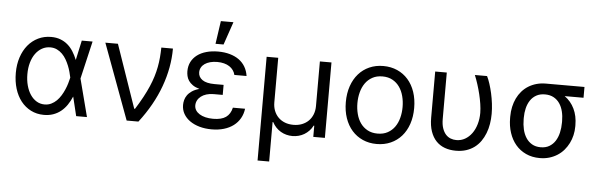

<svg xmlns="http://www.w3.org/2000/svg" viewBox="-56 -976 4312 1383"><g transform="rotate(5 2099.5 -284.5)"><path d="M277 11.4Q225.9 11 184.1 -10.3Q142.4 -31.6 112.7 -69.2Q83.1 -106.9 67.1 -158.7Q51.1 -210.6 51.1 -272.7Q51.1 -334.2 68.2 -385.7Q85.2 -437.1 115.9 -474.3Q146.7 -511.4 189.3 -532Q231.9 -552.6 282.7 -552.6Q320 -552.6 349.4 -541.5Q378.9 -530.5 402 -510.8Q425.1 -491.1 442.5 -463.6Q459.9 -436.1 473 -403.4H473.4L504.3 -545.5H582.4L518.8 -272.7L589.5 0H511.4L478 -137.8H477.3Q463.4 -104.8 444.6 -77.2Q425.8 -49.7 401.1 -29.8Q376.4 -9.9 345.5 0.9Q314.6 11.7 277 11.4ZM444.6 -274.1Q441.1 -291.5 435.2 -313.2Q429.3 -334.9 420.3 -357.4Q411.2 -380 398.8 -401.5Q386.4 -422.9 369.5 -439.8Q352.6 -456.7 331.1 -467Q309.7 -477.3 282.7 -477.3Q250.4 -477.3 223.2 -462Q196 -446.7 176.3 -419.6Q156.6 -392.4 145.8 -354.6Q134.9 -316.8 134.9 -271.3Q134.9 -226.9 145.2 -188.9Q155.5 -150.9 174.2 -123.2Q192.8 -95.5 218.9 -79.7Q245 -63.9 277 -63.9Q303.3 -63.9 324.9 -74.4Q346.6 -84.9 363.8 -101.9Q381 -119 394.4 -140.8Q407.7 -162.6 417.6 -185.7Q427.6 -208.8 434.1 -231.2Q440.7 -253.6 444.6 -271.3L445 -272.7Z M674.7 -545.5H765.6L923.3 -89.5H929Q959.5 -137.8 982.2 -180Q1005 -222.3 1021.5 -260.7Q1038 -299 1048.8 -334.3Q1059.7 -369.7 1066.2 -404.3Q1072.8 -438.9 1075.8 -473.7Q1078.8 -508.5 1079.5 -545.5H1163.4Q1163.4 -408.4 1113.1 -270.1Q1062.9 -131.7 961.6 0H876.4Z M1549.7 -244.3H1484.4Q1455.6 -244.3 1432.5 -237.2Q1409.4 -230.1 1393.1 -217.5Q1376.8 -204.9 1368.1 -188Q1359.4 -171.2 1359.4 -152Q1359.4 -132.8 1369.1 -117.2Q1378.9 -101.6 1396.7 -90.4Q1414.4 -79.2 1439.6 -73Q1464.8 -66.8 1495.7 -66.8Q1555.4 -66.8 1587.7 -89.5Q1620 -112.2 1630.7 -159.1H1718.8Q1714.1 -120.7 1696.2 -89.5Q1678.3 -58.2 1649 -36Q1619.7 -13.8 1579.9 -2Q1540.1 9.9 1491.5 9.9Q1443.9 9.9 1403.6 -1.4Q1363.3 -12.8 1333.8 -33.6Q1304.3 -54.3 1287.8 -83.3Q1271.3 -112.2 1271.3 -147.7Q1271.3 -164.4 1275.9 -182.7Q1280.5 -201 1292.4 -218Q1304.3 -235.1 1325.3 -249.5Q1346.2 -263.8 1378.6 -272.7Q1348.4 -281.2 1329.4 -294.7Q1310.4 -308.2 1299.7 -324.2Q1289.1 -340.2 1285.2 -357.8Q1281.2 -375.4 1281.2 -392Q1281.2 -430 1296.3 -459.7Q1311.4 -489.3 1339 -510.1Q1366.5 -530.9 1405 -541.7Q1443.5 -552.6 1490.1 -552.6Q1536.6 -552.6 1574.8 -541.7Q1612.9 -530.9 1641 -510.7Q1669 -490.4 1686.3 -461.1Q1703.5 -431.8 1708.8 -394.9H1620.7Q1616.5 -413.4 1605.6 -428.6Q1594.8 -443.9 1578.3 -454.7Q1561.8 -465.6 1539.6 -471.4Q1517.4 -477.3 1490.1 -477.3Q1462 -477.3 1439.1 -471.1Q1416.2 -464.8 1400 -453.7Q1383.9 -442.5 1375.2 -426.7Q1366.5 -410.9 1366.5 -392Q1366.5 -358 1395.8 -337.4Q1425.1 -316.8 1484.4 -316.8H1549.7V-284.1ZM1490.1 -772.7H1581L1524.1 -606.5H1465.9Z M1840.9 -545.5H1924.7V-223Q1924.7 -189.6 1935.5 -162.3Q1946.4 -134.9 1966.1 -115.2Q1985.8 -95.5 2013.5 -84.7Q2041.2 -73.9 2075.3 -73.9Q2109.4 -73.9 2137.3 -84.9Q2165.1 -95.9 2184.8 -115.6Q2204.5 -135.3 2215.2 -162.6Q2225.9 -190 2225.9 -223V-545.5H2309.7V0H2225.9V-81H2221.6Q2210.6 -59.3 2194.8 -43Q2179 -26.6 2160.2 -15.4Q2141.3 -4.3 2119.7 1.4Q2098 7.1 2075.3 7.1Q2052.6 7.1 2031.1 1.4Q2009.6 -4.3 1990.6 -15.4Q1971.6 -26.6 1956 -43Q1940.3 -59.3 1929 -81H1924.7V204.5H1840.9Z M2684.7 11.4Q2629.3 11.4 2583.8 -8.9Q2538.4 -29.1 2505.9 -65.9Q2473.4 -102.6 2455.4 -154.7Q2437.5 -206.7 2437.5 -269.9Q2437.5 -333.8 2455.4 -386Q2473.4 -438.2 2505.9 -475.1Q2538.4 -512.1 2583.8 -532.3Q2629.3 -552.6 2684.7 -552.6Q2740.1 -552.6 2785.7 -532.3Q2831.3 -512.1 2863.8 -475.1Q2896.3 -438.2 2914.1 -386Q2931.8 -333.8 2931.8 -269.9Q2931.8 -206.7 2914.1 -154.7Q2896.3 -102.6 2863.8 -65.9Q2831.3 -29.1 2785.7 -8.9Q2740.1 11.4 2684.7 11.4ZM2684.7 -63.9Q2726.9 -63.9 2757.6 -80.8Q2788.4 -97.7 2808.4 -125.9Q2828.5 -154.1 2838.2 -191.6Q2848 -229 2848 -269.9Q2848 -311.1 2838.2 -348.5Q2828.5 -386 2808.4 -414.6Q2788.4 -443.2 2757.6 -460.2Q2726.9 -477.3 2684.7 -477.3Q2642.8 -477.3 2611.9 -460.2Q2581 -443.2 2560.9 -414.6Q2540.8 -386 2531.1 -348.5Q2521.3 -311.1 2521.3 -269.9Q2521.3 -229 2531.1 -191.6Q2540.8 -154.1 2560.9 -125.9Q2581 -97.7 2611.9 -80.8Q2642.8 -63.9 2684.7 -63.9Z M3143.5 -545.5V-210.2Q3143.5 -170.5 3152.9 -142.9Q3162.3 -115.4 3177.7 -98.5Q3193.2 -81.7 3213.1 -74.2Q3233 -66.8 3254.3 -66.8Q3288.4 -66.8 3316.8 -83.1Q3345.2 -99.4 3365.8 -127.7Q3386.4 -155.9 3397.7 -194.4Q3409.1 -233 3409.1 -277Q3408.7 -307.5 3403.4 -341.8Q3398.1 -376.1 3389.6 -411.2Q3381 -446.4 3370 -480.8Q3359 -515.3 3346.6 -545.5H3434.7Q3446 -523.1 3456.1 -491.7Q3466.3 -460.2 3474.3 -424.5Q3482.2 -388.8 3486.9 -350.9Q3491.5 -312.9 3491.5 -277Q3491.5 -239.7 3485.6 -204Q3479.8 -168.3 3467.3 -136.4Q3454.9 -104.4 3436.1 -77.6Q3417.3 -50.8 3391.2 -31.2Q3365.1 -11.7 3331.7 -0.9Q3298.3 9.9 3257.1 9.9Q3213.4 9.9 3177.2 -3.2Q3141 -16.3 3114.9 -43.5Q3088.8 -70.7 3074.2 -112.4Q3059.7 -154.1 3059.7 -211.6V-545.5Z M3626.4 -269.9Q3626.4 -306.5 3633.7 -339.8Q3641 -373.2 3654.8 -402Q3668.7 -430.8 3688.9 -454Q3709.2 -477.3 3735.4 -493.8Q3761.7 -510.3 3793.5 -519.4Q3825.3 -528.4 3862.2 -528.4H4140.6V-450.3H4004.3Q4049.7 -418 4074.6 -366.5Q4099.4 -315 4099.4 -248.6V-238.6Q4099.4 -206.7 4092.3 -175.8Q4085.2 -144.9 4071.4 -117.4Q4057.5 -89.8 4037.5 -66.4Q4017.4 -43 3991.1 -26.1Q3964.8 -9.2 3932.9 0.4Q3900.9 9.9 3863.6 9.9Q3807.9 9.9 3763.7 -10.7Q3719.5 -31.2 3689.1 -67.3Q3658.7 -103.3 3642.6 -152.5Q3626.4 -201.7 3626.4 -258.5ZM3724.4 -258.5Q3724.4 -220.2 3732.4 -185.7Q3740.4 -151.3 3757.3 -125.2Q3774.1 -99.1 3800.6 -83.6Q3827.1 -68.2 3863.6 -68.2Q3899.9 -68.2 3926 -83.6Q3952.1 -99.1 3968.8 -125.2Q3985.4 -151.3 3993.4 -185.7Q4001.4 -220.2 4001.4 -258.5V-269.9Q4001.4 -306.1 3993.4 -338.8Q3985.4 -371.4 3968.6 -396.3Q3951.7 -421.2 3925.4 -435.7Q3899.1 -450.3 3862.2 -450.3Q3826 -450.3 3799.9 -435.7Q3773.8 -421.2 3757.1 -396.3Q3740.4 -371.4 3732.4 -338.8Q3724.4 -306.1 3724.4 -269.9Z"/></g></svg>

Font: Fast_Sans
Style: Regular
Weight: 400
Designer: Rasmus Andersson
Foundry: rsms
Version: Version 3.018;git-588b23468